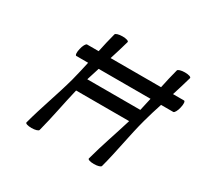

<svg xmlns="http://www.w3.org/2000/svg" viewBox="-168 -1039 1343 1279"><g transform="rotate(30 503.5 -400.0)"><path d="M229 -549H320C309 -499 298 -450 285 -400C249 -267 198 -133 163 0C160 9 181 16 210 16C238 16 262 9 264 0C295 -117 315 -233 343 -349H751C716 -233 674 -117 643 0C640 9 661 16 690 16C718 16 742 9 744 0C780 -133 800 -267 836 -400C849 -450 865 -499 881 -549H975C984 -549 997 -572 1003 -600C1010 -628 1008 -651 999 -651H914C930 -701 945 -750 959 -800C961 -809 940 -816 911 -816C883 -816 859 -809 857 -800C844 -750 832 -701 822 -651H434C450 -701 465 -750 479 -800C481 -809 460 -816 431 -816C403 -816 379 -809 377 -800C364 -750 352 -701 342 -651H253C244 -651 231 -628 225 -600C218 -572 220 -549 229 -549ZM370 -451C380 -484 390 -516 401 -549H800C793 -516 786 -484 778 -451Z"/></g></svg>

Font: Nupuram Medium Oblique
Style: Regular
Weight: 500
Designer: Santhosh Thottingal (santhosh.thottingal@gmail.com)
Foundry: SMC
Version: Version 1.000